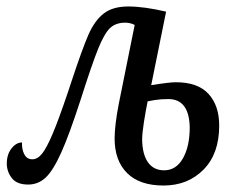

<svg xmlns="http://www.w3.org/2000/svg" viewBox="-20 -563 724 593"><path d="M334 -135Q334 -176 347 -243L396 -486Q382 -493 367 -493Q337 -493 319.5 -476Q302 -459 283 -412Q264 -365 229 -255Q194 -147 169 -91.5Q144 -36 121 -14.5Q98 7 67 7Q32 7 16.5 -13Q1 -33 1 -58Q1 -86 15.5 -104.5Q30 -123 48 -123Q47 -102 55 -86.5Q63 -71 80 -71Q96 -71 110 -88.5Q124 -106 142.5 -149.5Q161 -193 189 -276L201 -312Q234 -412 253 -455.5Q272 -499 300 -521Q328 -543 376 -543Q425 -543 493 -527L447 -300Q503 -309 523 -309Q591 -309 624 -273Q657 -237 657 -175Q657 -88 608.5 -39Q560 10 485 10Q411 10 372.5 -28.5Q334 -67 334 -135ZM566 -170Q564 -257 500 -257Q476 -257 458 -254Q440 -251 436 -250Q430 -221 424.5 -186Q419 -151 419 -131Q420 -85 437.5 -61Q455 -37 487 -37Q524 -37 545 -74Q566 -111 566 -170Z"/></svg>

Font: Noto Serif Cond
Style: Italic
Weight: 400
Width: 3
Italic angle: -12°
Designer: Monotype Design Team
Foundry: Monotype Imaging Inc.
Version: Version 1.001